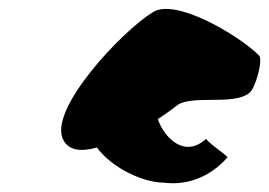

<svg xmlns="http://www.w3.org/2000/svg" viewBox="-20 -719 606 432"><path d="M121 -407C134 -378 165 -378 198 -387C234 -339 304 -308 349 -308C395 -302 448 -316 491 -364C500 -364 445 -399 444 -407C397 -363 351 -406 335 -451C355 -464 374 -478 376 -480C407 -508 505 -480 541 -510C555 -520 572 -584 563 -594C522 -636 375 -726 323 -691C255 -649 92 -477 121 -407Z"/></svg>

Font: Ampere
Style: SCCndIta
Weight: 400
Version: Version 1